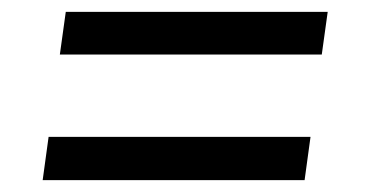

<svg xmlns="http://www.w3.org/2000/svg" viewBox="-20 -455 625 324"><path d="M533 -435 523 -363H81L91 -435ZM504 -224 494 -151H52L62 -224Z"/></svg>

Font: Exo 2 Medium
Style: Italic
Weight: 500
Italic angle: -8°
Designer: Natanael Gama
Foundry: Natanael Gama
Version: Version 2.010